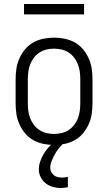

<svg xmlns="http://www.w3.org/2000/svg" viewBox="-20 -716 540 959"><path d="M250 8Q223 8 196.5 2.5Q170 -3 146.5 -16Q123 -29 105.5 -50Q88 -71 77 -95.5Q66 -120 62 -146.5Q58 -173 58 -200V-320Q58 -347 62 -373.5Q66 -400 77 -424.5Q88 -449 105.5 -470Q123 -491 146.5 -504Q170 -517 196.5 -522.5Q223 -528 250 -528Q277 -528 303.5 -522.5Q330 -517 353.5 -504Q377 -491 394.5 -470Q412 -449 423 -424.5Q434 -400 438 -373.5Q442 -347 442 -320V-200Q442 -173 438 -146.5Q434 -120 423 -95.5Q412 -71 394.5 -50Q377 -29 353.5 -16Q330 -3 303.5 2.5Q277 8 250 8ZM250 -47Q269 -47 288 -51.5Q307 -56 323 -66.5Q339 -77 350.5 -92Q362 -107 369 -125Q376 -143 378.5 -162Q381 -181 381 -200V-320Q381 -339 378.5 -358Q376 -377 369 -395Q362 -413 350.5 -428Q339 -443 323 -453.5Q307 -464 288 -468.5Q269 -473 250 -473Q231 -473 212 -468.5Q193 -464 177 -453.5Q161 -443 149.5 -428Q138 -413 131 -395Q124 -377 121.5 -358Q119 -339 119 -320V-200Q119 -181 121.5 -162Q124 -143 131 -125Q138 -107 149.5 -92Q161 -77 177 -66.5Q193 -56 212 -51.5Q231 -47 250 -47ZM283 223Q263 223 243.5 217.5Q224 212 208 199.5Q192 187 183 168.5Q174 150 174 130Q174 110 181 90Q188 70 198.5 52.5Q209 35 222.5 20Q236 5 252 -8H297V0Q284 12 273 26Q262 40 253.5 55.5Q245 71 238 88Q231 105 231 122Q231 133 236 143Q241 153 249.5 159.5Q258 166 268.5 168.5Q279 171 290 171Q297 171 304.5 170Q312 169 319 167V219Q310 221 301 222Q292 223 283 223ZM100 -644V-696H400V-644Z"/></svg>

Font: Iosevka Term Curly Light
Style: Regular
Weight: 300
Designer: Belleve Invis
Foundry: Belleve Invis
Version: Version 32.3.0